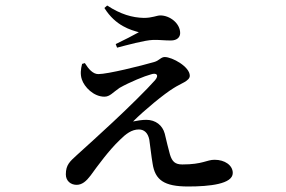

<svg xmlns="http://www.w3.org/2000/svg" viewBox="-20 -626 1040 697"><path d="M288 -397 278 -394C273 -375 271 -356 277 -338C286 -310 320 -275 359 -275C379 -275 389 -290 414 -307C451 -328 505 -350 528 -356C549 -363 558 -353 543 -335C514 -302 446 -235 389 -182C353 -148 291 -92 259 -63C234 -40 219 -28 219 7C219 31 237 45 258 45C278 45 293 32 309 11C335 -25 376 -81 415 -118C437 -140 458 -156 484 -156C503 -156 517 -144 522 -119C526 -92 529 -61 534 -32C543 27 575 51 663 51C741 51 825 42 825 2C825 -26 796 -46 759 -46C730 -46 716 -29 642 -29C616 -29 605 -39 597 -65C592 -82 584 -116 578 -141C570 -171 545 -191 511 -191C496 -191 477 -188 463 -185C505 -227 577 -286 610 -306C636 -323 669 -332 669 -351C669 -384 605 -419 578 -419C564 -419 558 -406 540 -401C492 -387 371 -357 337 -357C317 -357 301 -376 288 -397ZM359 -597C400 -531 456 -517 484 -509C463 -497 431 -481 400 -466L405 -453C440 -462 505 -480 535 -481C555 -482 575 -479 600 -479C624 -479 634 -492 634 -506C634 -541 597 -570 562 -570C549 -570 533 -561 502 -561C460 -562 418 -574 369 -606Z"/></svg>

Font: Noto Serif CJK JP SemiBold
Style: Regular
Weight: 600
Designer: Ryoko NISHIZUKA 西塚涼子 (kana & ideographs); Frank Grießhammer (Latin, Greek & Cyrillic); Wenlong ZHANG 张文龙 (bopomofo); San
Foundry: Adobe
Version: Version 2.001;hotconv 1.1.0;makeotfexe 2.6.0